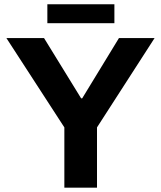

<svg xmlns="http://www.w3.org/2000/svg" viewBox="-20 -861 739 881"><path d="M275.3 0V-276.4L9.3 -686.4H182L352.3 -409.7H357.1L525.9 -686.4H689.4L425.1 -276.4V0ZM197.3 -754.6V-841.3H504.9V-754.6Z"/></svg>

Font: Archivo Variable SemiBold
Style: Regular
Weight: 600
Designer: Hector Gatti
Foundry: Omnibus-Type
Version: Version 2.001